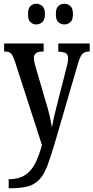

<svg xmlns="http://www.w3.org/2000/svg" viewBox="-20 -767 497 1021"><path d="M26 186Q79 186 112.5 164.5Q146 143 167 102Q188 61 203 4L59 -441Q48 -473 38 -483Q28 -493 5 -493H2V-536H212V-493H208Q181 -493 170.5 -483.5Q160 -474 160 -460Q160 -447 164 -431Q168 -415 174 -395L221 -234Q236 -187 244 -150.5Q252 -114 256 -89Q265 -141 282 -205L332 -401Q336 -415 339 -429.5Q342 -444 342 -458Q342 -477 330 -484Q318 -491 293 -492L290 -493V-536H457V-493H454Q431 -493 418 -480Q405 -467 392 -420L271 -5Q250 67 232 114Q214 161 190 187Q166 213 130 223.5Q94 234 37 234H26ZM323 -637Q304 -637 290.5 -649Q277 -661 277 -692Q277 -723 290.5 -735Q304 -747 323 -747Q340 -747 354 -735Q368 -723 368 -692Q368 -661 354 -649Q340 -637 323 -637ZM173 -637Q155 -637 142 -649Q129 -661 129 -692Q129 -723 142 -735Q155 -747 173 -747Q190 -747 204.5 -735Q219 -723 219 -692Q219 -661 204.5 -649Q190 -637 173 -637Z"/></svg>

Font: Noto Serif ExtraCondensed Medium
Style: Regular
Weight: 500
Width: 2
Designer: Monotype Design Team
Foundry: Monotype Imaging Inc.
Version: Version 2.015